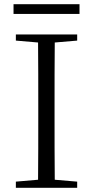

<svg xmlns="http://www.w3.org/2000/svg" viewBox="-20 -888 440 908"><path d="M44 -822H356V-868H44ZM55 -696 160 -687C161 -590 161 -490 161 -390V-335C161 -235 161 -136 160 -38L55 -29V0H345V-29L239 -38C238 -137 238 -235 238 -335V-390C238 -490 238 -590 239 -687L345 -696V-725H55Z"/></svg>

Font: Noto Serif SC Light
Style: Regular
Weight: 300
Designer: Ryoko NISHIZUKA 西塚涼子 (kana & ideographs); Frank Grießhammer (Latin, Greek & Cyrillic); Wenlong ZHANG 张文龙 (bopomofo); San
Foundry: Adobe
Version: Version 2.001;hotconv 1.1.0;makeotfexe 2.6.0